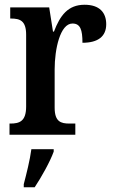

<svg xmlns="http://www.w3.org/2000/svg" viewBox="-20 -567 481 808"><path d="M20 0H297V-47H272C236 -47 210 -55 210 -114V-275C210 -360 233 -468 285 -468C318 -468 327 -442 327 -387C393 -387 427 -414 427 -465C427 -514 399 -547 336 -547C266 -547 233 -502 207 -434H203L187 -536H23V-489H26C64 -489 90 -480 90 -421V-119C90 -56 62 -47 23 -47H20ZM80 208V221H126C154 179 191 113 206 71V61H112C106 107 91 166 80 208Z"/></svg>

Font: Noto Serif Ethiopic Condensed SemiBold
Style: Regular
Weight: 600
Width: 3
Designer: Monotype Design Team
Foundry: Monotype Imaging Inc.
Version: Version 2.102